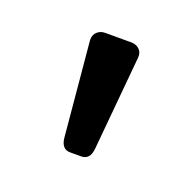

<svg xmlns="http://www.w3.org/2000/svg" viewBox="-54 -765 315 312"><g transform="rotate(20 103.5 -609.0)"><path d="M113 -508H94Q79 -508 77 -527L62 -690V-692Q62 -700 67.5 -705Q73 -710 81 -710H126Q135 -710 140.5 -704.5Q146 -699 145 -690L130 -527Q128 -508 113 -508Z"/></g></svg>

Font: Hezaedrus Light
Style: Regular
Weight: 300
Designer: Hubert & Fischer
Foundry: Hubert & Fischer
Version: Version 1.10;September 3, 2019;FontCreator 11.5.0.2425 64-bi